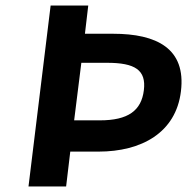

<svg xmlns="http://www.w3.org/2000/svg" viewBox="-20 -674 680 694"><path d="M234 -126H336C491 -126 616 -194 634 -344C653 -499 546 -552 389 -552H287L299 -654H163L83 0H219ZM367 -447C468 -447 509 -421 500 -348C491 -274 443 -239 341 -239H248L274 -447Z"/></svg>

Font: Falling Sky
Style: SeBdObl
Weight: 600
Designer: Paul D. Hunt
Foundry: Adobe Systems Incorporated
Version: Version 1.02